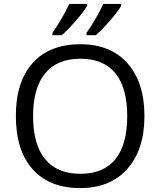

<svg xmlns="http://www.w3.org/2000/svg" viewBox="-20 -951 819 981"><path d="M718 -358Q718 -187 631 -88.5Q544 10 390 10Q232 10 146.5 -86.5Q61 -183 61 -359Q61 -533 147 -629Q233 -725 391 -725Q545 -725 631.5 -627.5Q718 -530 718 -358ZM149 -358Q149 -213 210.5 -138Q272 -63 390 -63Q509 -63 569.5 -137.5Q630 -212 630 -358Q630 -502 569.5 -576.5Q509 -651 391 -651Q272 -651 210.5 -576Q149 -501 149 -358ZM248 -783Q265 -807 292 -852Q319 -897 334 -931H425V-921Q407 -890 365 -842Q323 -794 295 -771H248ZM422 -783Q446 -816 470.5 -859.5Q495 -903 508 -931H599V-921Q581 -890 539 -842Q497 -794 469 -771H422Z"/></svg>

Font: Stephens Clock
Style: Regular
Weight: 400
Designer: Peter Wiegel (catfonts.de) with slight modifications by DT1.org
Version: Version 0.9.1